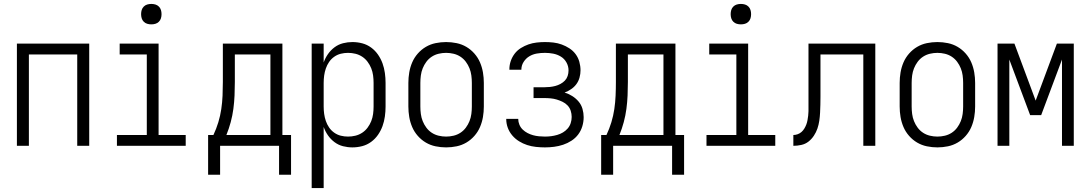

<svg xmlns="http://www.w3.org/2000/svg" viewBox="-20 -742 5540 977"><path d="M66 0V-520H434V0H373V-465H127V0Z M575 0V-55H727V-465H589V-520H787V-55H925V0ZM750 -618Q739 -618 729 -621Q719 -624 711.5 -631.5Q704 -639 701 -649Q698 -659 698 -670Q698 -681 701 -691Q704 -701 711.5 -708.5Q719 -716 729 -719Q739 -722 750 -722Q761 -722 771 -719Q781 -716 788.5 -708.5Q796 -701 799 -691Q802 -681 802 -670Q802 -659 799 -649Q796 -639 788.5 -631.5Q781 -624 771 -621Q761 -618 750 -618Z M1039 147V-55H1066Q1081 -87 1091 -120Q1101 -153 1106 -187Q1111 -221 1112.5 -255.5Q1114 -290 1114 -325V-520H1417V-55H1461V147H1400V0H1100V147ZM1132 -55H1356V-465H1175V-325Q1175 -291 1173.5 -256.5Q1172 -222 1167.5 -188Q1163 -154 1154 -120.5Q1145 -87 1132 -55Z M1566 215V-520H1627V-424Q1635 -447 1649 -467Q1663 -487 1682.5 -501.5Q1702 -516 1725.5 -522Q1749 -528 1773 -528Q1799 -528 1823.5 -521.5Q1848 -515 1868.5 -500Q1889 -485 1903.5 -464Q1918 -443 1926.5 -419.5Q1935 -396 1938.5 -370.5Q1942 -345 1942 -320V-200Q1942 -175 1938.5 -149.5Q1935 -124 1926.5 -100.5Q1918 -77 1903.5 -56Q1889 -35 1868.5 -20Q1848 -5 1823.5 1.5Q1799 8 1773 8Q1749 8 1725.5 2Q1702 -4 1682.5 -18.5Q1663 -33 1649 -53Q1635 -73 1627 -96V215ZM1751 -47Q1770 -47 1788.5 -51.5Q1807 -56 1823 -66.5Q1839 -77 1850.5 -92.5Q1862 -108 1869 -125.5Q1876 -143 1878.5 -162Q1881 -181 1881 -200V-320Q1881 -339 1878.5 -358Q1876 -377 1869 -394.5Q1862 -412 1850.5 -427.5Q1839 -443 1823 -453.5Q1807 -464 1788.5 -468.5Q1770 -473 1751 -473Q1732 -473 1714 -468.5Q1696 -464 1680.5 -453Q1665 -442 1654.5 -426.5Q1644 -411 1638 -393.5Q1632 -376 1629.5 -357.5Q1627 -339 1627 -320V-200Q1627 -181 1629.5 -162.5Q1632 -144 1638 -126.5Q1644 -109 1654.5 -93.5Q1665 -78 1680.5 -67Q1696 -56 1714 -51.5Q1732 -47 1751 -47Z M2250 8Q2223 8 2196.5 2.5Q2170 -3 2147 -16.5Q2124 -30 2106 -50.5Q2088 -71 2077.5 -95.5Q2067 -120 2062.5 -146.5Q2058 -173 2058 -200V-320Q2058 -347 2062.5 -373.5Q2067 -400 2077.5 -424.5Q2088 -449 2106 -469.5Q2124 -490 2147 -503.5Q2170 -517 2196.5 -522.5Q2223 -528 2250 -528Q2277 -528 2303.5 -522.5Q2330 -517 2353 -503.5Q2376 -490 2394 -469.5Q2412 -449 2422.5 -424.5Q2433 -400 2437.5 -373.5Q2442 -347 2442 -320V-200Q2442 -173 2437.5 -146.5Q2433 -120 2422.5 -95.5Q2412 -71 2394 -50.5Q2376 -30 2353 -16.5Q2330 -3 2303.5 2.5Q2277 8 2250 8ZM2250 -47Q2269 -47 2288 -51.5Q2307 -56 2323 -66.5Q2339 -77 2350.5 -92.5Q2362 -108 2369 -125.5Q2376 -143 2378.5 -162Q2381 -181 2381 -200V-320Q2381 -339 2378.5 -358Q2376 -377 2369 -394.5Q2362 -412 2350.5 -427.5Q2339 -443 2323 -453.5Q2307 -464 2288 -468.5Q2269 -473 2250 -473Q2231 -473 2212 -468.5Q2193 -464 2177 -453.5Q2161 -443 2149.5 -427.5Q2138 -412 2131 -394.5Q2124 -377 2121.5 -358Q2119 -339 2119 -320V-200Q2119 -181 2121.5 -162Q2124 -143 2131 -125.5Q2138 -108 2149.5 -92.5Q2161 -77 2177 -66.5Q2193 -56 2212 -51.5Q2231 -47 2250 -47Z M2753 8Q2730 8 2707 5.5Q2684 3 2662.5 -4Q2641 -11 2621.5 -23Q2602 -35 2587 -52.5Q2572 -70 2564 -91.5Q2556 -113 2556 -136V-137H2617Q2617 -122 2623 -107.5Q2629 -93 2640 -82.5Q2651 -72 2664.5 -65Q2678 -58 2692.5 -54Q2707 -50 2722.5 -48.5Q2738 -47 2753 -47Q2769 -47 2784.5 -49Q2800 -51 2815.5 -55.5Q2831 -60 2844.5 -68Q2858 -76 2868.5 -88Q2879 -100 2884 -115.5Q2889 -131 2889 -147Q2889 -163 2884 -178.5Q2879 -194 2868 -205.5Q2857 -217 2842.5 -224Q2828 -231 2813 -235.5Q2798 -240 2782 -241.5Q2766 -243 2750 -243H2695V-298H2750Q2764 -298 2778 -299.5Q2792 -301 2805.5 -304.5Q2819 -308 2832 -315Q2845 -322 2854.5 -332Q2864 -342 2868.5 -355.5Q2873 -369 2873 -384Q2873 -405 2862.5 -424Q2852 -443 2834 -454Q2816 -465 2795 -469Q2774 -473 2753 -473Q2732 -473 2711.5 -469.5Q2691 -466 2673.5 -455.5Q2656 -445 2644.5 -427Q2633 -409 2633 -388V-387H2572V-390Q2572 -411 2579 -431.5Q2586 -452 2599 -469Q2612 -486 2630.5 -497.5Q2649 -509 2669 -516Q2689 -523 2710.5 -525.5Q2732 -528 2753 -528Q2775 -528 2796.5 -525.5Q2818 -523 2838.5 -515.5Q2859 -508 2877.5 -496Q2896 -484 2909 -466.5Q2922 -449 2928 -427.5Q2934 -406 2934 -384Q2934 -366 2929 -347.5Q2924 -329 2913 -314Q2902 -299 2886.5 -288.5Q2871 -278 2853 -271Q2873 -265 2891.5 -253.5Q2910 -242 2924 -225.5Q2938 -209 2944 -188Q2950 -167 2950 -146Q2950 -122 2943 -99Q2936 -76 2922 -57.5Q2908 -39 2888 -26Q2868 -13 2845.5 -5.5Q2823 2 2799.5 5Q2776 8 2753 8Z M3039 147V-55H3066Q3081 -87 3091 -120Q3101 -153 3106 -187Q3111 -221 3112.5 -255.5Q3114 -290 3114 -325V-520H3417V-55H3461V147H3400V0H3100V147ZM3132 -55H3356V-465H3175V-325Q3175 -291 3173.5 -256.5Q3172 -222 3167.5 -188Q3163 -154 3154 -120.5Q3145 -87 3132 -55Z M3575 0V-55H3727V-465H3589V-520H3787V-55H3925V0ZM3750 -618Q3739 -618 3729 -621Q3719 -624 3711.5 -631.5Q3704 -639 3701 -649Q3698 -659 3698 -670Q3698 -681 3701 -691Q3704 -701 3711.5 -708.5Q3719 -716 3729 -719Q3739 -722 3750 -722Q3761 -722 3771 -719Q3781 -716 3788.5 -708.5Q3796 -701 3799 -691Q3802 -681 3802 -670Q3802 -659 3799 -649Q3796 -639 3788.5 -631.5Q3781 -624 3771 -621Q3761 -618 3750 -618Z M4017 0V-55Q4028 -55 4039 -59Q4050 -63 4058.5 -70.5Q4067 -78 4073 -88Q4079 -98 4083 -108.5Q4087 -119 4089 -130.5Q4091 -142 4092.5 -153.5Q4094 -165 4094 -176Q4094 -187 4094 -199V-520H4434V0H4373V-465H4155V-250Q4155 -230 4154.5 -209.5Q4154 -189 4153 -168.5Q4152 -148 4149 -127.5Q4146 -107 4139.5 -88Q4133 -69 4121.5 -51.5Q4110 -34 4094 -21.5Q4078 -9 4057.5 -4.5Q4037 0 4017 0Z M4750 8Q4723 8 4696.5 2.5Q4670 -3 4647 -16.5Q4624 -30 4606 -50.5Q4588 -71 4577.5 -95.5Q4567 -120 4562.5 -146.5Q4558 -173 4558 -200V-320Q4558 -347 4562.5 -373.5Q4567 -400 4577.5 -424.5Q4588 -449 4606 -469.5Q4624 -490 4647 -503.5Q4670 -517 4696.5 -522.5Q4723 -528 4750 -528Q4777 -528 4803.5 -522.5Q4830 -517 4853 -503.5Q4876 -490 4894 -469.5Q4912 -449 4922.5 -424.5Q4933 -400 4937.5 -373.5Q4942 -347 4942 -320V-200Q4942 -173 4937.5 -146.5Q4933 -120 4922.5 -95.5Q4912 -71 4894 -50.5Q4876 -30 4853 -16.5Q4830 -3 4803.5 2.5Q4777 8 4750 8ZM4750 -47Q4769 -47 4788 -51.5Q4807 -56 4823 -66.5Q4839 -77 4850.5 -92.5Q4862 -108 4869 -125.5Q4876 -143 4878.5 -162Q4881 -181 4881 -200V-320Q4881 -339 4878.5 -358Q4876 -377 4869 -394.5Q4862 -412 4850.5 -427.5Q4839 -443 4823 -453.5Q4807 -464 4788 -468.5Q4769 -473 4750 -473Q4731 -473 4712 -468.5Q4693 -464 4677 -453.5Q4661 -443 4649.5 -427.5Q4638 -412 4631 -394.5Q4624 -377 4621.5 -358Q4619 -339 4619 -320V-200Q4619 -181 4621.5 -162Q4624 -143 4631 -125.5Q4638 -108 4649.5 -92.5Q4661 -77 4677 -66.5Q4693 -56 4712 -51.5Q4731 -47 4750 -47Z M5056 0V-520H5142L5250 -230L5358 -520H5444V0H5384V-439L5278 -156H5222L5116 -439V0Z"/></svg>

Font: Iosevka Curly Light
Style: Regular
Weight: 300
Monospace: yes
Designer: Belleve Invis
Foundry: Belleve Invis
Version: Version 22.1.2; ttfautohint (v1.8.4)